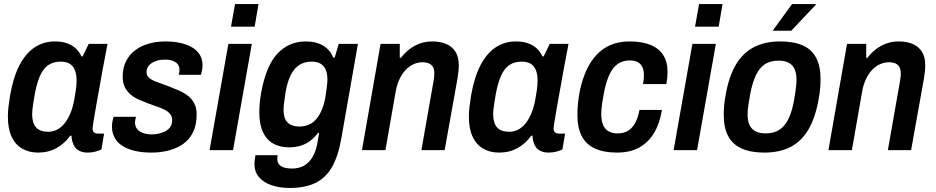

<svg xmlns="http://www.w3.org/2000/svg" viewBox="-20 -743 4629 950"><path d="M168 12Q123 12 89 -8Q55 -28 37 -67.5Q19 -107 19 -166Q19 -190 22 -215.5Q25 -241 30 -271Q45 -359 75.5 -418.5Q106 -478 150.5 -508Q195 -538 252 -538Q285 -538 310 -529.5Q335 -521 353.5 -504.5Q372 -488 383 -464H389L419 -526H512L487 -394Q481 -359 474 -320.5Q467 -282 460.5 -246Q454 -210 449 -180.5Q444 -151 441 -131.5Q438 -112 438 -108Q438 -95 445 -88.5Q452 -82 464 -82H495L482 -4Q471 2 453 7Q435 12 413 12Q386 12 366.5 0Q347 -12 340 -38Q337 -44 335.5 -53Q334 -62 334 -71L328 -72Q300 -33 260 -10.5Q220 12 168 12ZM219 -91Q242 -91 262.5 -101.5Q283 -112 299.5 -132.5Q316 -153 328.5 -183Q341 -213 348 -253Q353 -279 355 -295.5Q357 -312 358 -323.5Q359 -335 359 -344Q359 -375 350.5 -396Q342 -417 325 -427.5Q308 -438 280 -438Q244 -438 219 -421Q194 -404 178 -368Q162 -332 152 -277Q147 -250 144.5 -232Q142 -214 140.5 -201.5Q139 -189 139 -179Q139 -134 158.5 -112.5Q178 -91 219 -91Z M730 12Q680 12 643 2.5Q606 -7 582 -23.5Q558 -40 546 -64Q534 -88 534 -116Q534 -130 536.5 -142.5Q539 -155 542 -165H653Q651 -158 649.5 -150.5Q648 -143 648 -138Q648 -117 659 -104Q670 -91 689 -84.5Q708 -78 731 -78Q750 -78 768 -82.5Q786 -87 800.5 -95Q815 -103 823.5 -116.5Q832 -130 832 -149Q832 -166 822.5 -178Q813 -190 797.5 -198.5Q782 -207 761.5 -214Q741 -221 719 -229Q695 -238 671.5 -248Q648 -258 629 -273Q610 -288 598.5 -310Q587 -332 587 -363Q587 -407 603.5 -440Q620 -473 649.5 -495Q679 -517 717.5 -527.5Q756 -538 799 -538Q841 -538 875 -530Q909 -522 933 -507Q957 -492 969.5 -470.5Q982 -449 982 -421Q982 -406 979 -392.5Q976 -379 974 -373H864Q867 -383 867.5 -389Q868 -395 868 -398Q868 -414 859.5 -425Q851 -436 835 -442Q819 -448 796 -448Q774 -448 757 -443Q740 -438 728.5 -429.5Q717 -421 711 -410Q705 -399 705 -386Q705 -367 720.5 -355.5Q736 -344 760 -336Q784 -328 812 -317Q837 -307 862 -296.5Q887 -286 907.5 -271Q928 -256 940.5 -233Q953 -210 953 -176Q953 -124 934.5 -87.5Q916 -51 884.5 -29.5Q853 -8 813 2Q773 12 730 12Z M1123 -611 1143 -723H1259L1240 -611ZM1017 0 1110 -526H1226L1133 0Z M1413 187Q1363 187 1323.5 173.5Q1284 160 1261.5 133.5Q1239 107 1239 69Q1239 61 1240 51Q1241 41 1244 25H1354Q1353 31 1352.5 35Q1352 39 1352 43Q1352 60 1361.5 71Q1371 82 1387.5 86.5Q1404 91 1424 91Q1460 91 1485.5 76Q1511 61 1527.5 32Q1544 3 1551 -39Q1554 -52 1555.5 -64.5Q1557 -77 1559 -86H1554Q1537 -63 1515.5 -46.5Q1494 -30 1467.5 -22Q1441 -14 1411 -14Q1365 -14 1332 -32.5Q1299 -51 1281 -89.5Q1263 -128 1263 -187Q1263 -207 1265 -231Q1267 -255 1272 -283Q1296 -417 1352.5 -477.5Q1409 -538 1493 -538Q1544 -538 1579 -517Q1614 -496 1629 -458H1636L1656 -526H1751L1669 -59Q1653 32 1621.5 85.5Q1590 139 1539 163Q1488 187 1413 187ZM1463 -117Q1488 -117 1509 -126.5Q1530 -136 1546 -155Q1562 -174 1573.5 -202.5Q1585 -231 1591 -268Q1594 -290 1596 -304.5Q1598 -319 1599 -329.5Q1600 -340 1600 -349Q1600 -379 1591.5 -398.5Q1583 -418 1566 -428Q1549 -438 1521 -438Q1487 -438 1461.5 -422Q1436 -406 1419 -372.5Q1402 -339 1393 -287Q1390 -264 1387.5 -248Q1385 -232 1384 -221Q1383 -210 1383 -200Q1383 -172 1391.5 -153.5Q1400 -135 1418 -126Q1436 -117 1463 -117Z M1771 0 1863 -526H1958V-457H1964Q1982 -481 2006 -499.5Q2030 -518 2058.5 -528Q2087 -538 2118 -538Q2157 -538 2186.5 -526Q2216 -514 2233 -488Q2250 -462 2250 -420Q2250 -404 2248 -387Q2246 -370 2243 -351L2180 0H2065L2124 -335Q2126 -347 2127.5 -357.5Q2129 -368 2129 -378Q2129 -399 2122.5 -411Q2116 -423 2102.5 -429Q2089 -435 2071 -435Q2048 -435 2026.5 -425.5Q2005 -416 1987.5 -397.5Q1970 -379 1957 -352Q1944 -325 1938 -291L1887 0Z M2449 12Q2404 12 2370 -8Q2336 -28 2318 -67.5Q2300 -107 2300 -166Q2300 -190 2303 -215.5Q2306 -241 2311 -271Q2326 -359 2356.5 -418.5Q2387 -478 2431.5 -508Q2476 -538 2533 -538Q2566 -538 2591 -529.5Q2616 -521 2634.5 -504.5Q2653 -488 2664 -464H2670L2700 -526H2793L2768 -394Q2762 -359 2755 -320.5Q2748 -282 2741.5 -246Q2735 -210 2730 -180.5Q2725 -151 2722 -131.5Q2719 -112 2719 -108Q2719 -95 2726 -88.5Q2733 -82 2745 -82H2776L2763 -4Q2752 2 2734 7Q2716 12 2694 12Q2667 12 2647.5 0Q2628 -12 2621 -38Q2618 -44 2616.5 -53Q2615 -62 2615 -71L2609 -72Q2581 -33 2541 -10.5Q2501 12 2449 12ZM2500 -91Q2523 -91 2543.5 -101.5Q2564 -112 2580.5 -132.5Q2597 -153 2609.5 -183Q2622 -213 2629 -253Q2634 -279 2636 -295.5Q2638 -312 2639 -323.5Q2640 -335 2640 -344Q2640 -375 2631.5 -396Q2623 -417 2606 -427.5Q2589 -438 2561 -438Q2525 -438 2500 -421Q2475 -404 2459 -368Q2443 -332 2433 -277Q2428 -250 2425.5 -232Q2423 -214 2421.5 -201.5Q2420 -189 2420 -179Q2420 -134 2439.5 -112.5Q2459 -91 2500 -91Z M3033 12Q2968 12 2924 -8Q2880 -28 2858.5 -69.5Q2837 -111 2837 -174Q2837 -203 2840 -233Q2843 -263 2849 -294Q2861 -350 2881.5 -395Q2902 -440 2932 -472Q2962 -504 3002.5 -521Q3043 -538 3096 -538Q3156 -538 3198 -521Q3240 -504 3261.5 -470.5Q3283 -437 3283 -387Q3283 -374 3281.5 -358.5Q3280 -343 3277 -327H3162Q3164 -340 3165 -351Q3166 -362 3166 -371Q3166 -394 3159 -410Q3152 -426 3136.5 -435Q3121 -444 3096 -444Q3060 -444 3035 -425.5Q3010 -407 2994 -371Q2978 -335 2968 -282Q2963 -254 2960 -235.5Q2957 -217 2956 -203.5Q2955 -190 2955 -179Q2955 -148 2963.5 -126.5Q2972 -105 2990 -94Q3008 -83 3035 -83Q3066 -83 3087.5 -96Q3109 -109 3123 -135Q3137 -161 3144 -199H3255Q3245 -134 3217 -86.5Q3189 -39 3143.5 -13.5Q3098 12 3033 12Z M3419 -611 3439 -723H3555L3536 -611ZM3313 0 3406 -526H3522L3429 0Z M3761 12Q3695 12 3650 -8Q3605 -28 3583 -69.5Q3561 -111 3561 -175Q3561 -196 3563 -220.5Q3565 -245 3570 -271Q3586 -364 3621 -423Q3656 -482 3711 -510Q3766 -538 3839 -538Q3907 -538 3951.5 -518.5Q3996 -499 4018 -457.5Q4040 -416 4040 -351Q4040 -330 4038 -306Q4036 -282 4031 -255Q4015 -162 3980.5 -103Q3946 -44 3892 -16Q3838 12 3761 12ZM3769 -83Q3809 -83 3836 -100.5Q3863 -118 3881 -154.5Q3899 -191 3909 -248Q3914 -277 3916.5 -295Q3919 -313 3920 -325.5Q3921 -338 3921 -347Q3921 -380 3911.5 -401Q3902 -422 3882.5 -432.5Q3863 -443 3832 -443Q3792 -443 3765 -425.5Q3738 -408 3720.5 -371.5Q3703 -335 3692 -278Q3687 -249 3684 -230.5Q3681 -212 3680 -199.5Q3679 -187 3679 -177Q3679 -146 3688.5 -125Q3698 -104 3718 -93.5Q3738 -83 3769 -83ZM3803 -591 3899 -723H4017V-720L3895 -591Z M4079 0 4171 -526H4266V-457H4272Q4290 -481 4314 -499.5Q4338 -518 4366.5 -528Q4395 -538 4426 -538Q4465 -538 4494.5 -526Q4524 -514 4541 -488Q4558 -462 4558 -420Q4558 -404 4556 -387Q4554 -370 4551 -351L4488 0H4373L4432 -335Q4434 -347 4435.5 -357.5Q4437 -368 4437 -378Q4437 -399 4430.5 -411Q4424 -423 4410.5 -429Q4397 -435 4379 -435Q4356 -435 4334.5 -425.5Q4313 -416 4295.5 -397.5Q4278 -379 4265 -352Q4252 -325 4246 -291L4195 0Z"/></svg>

Font: Archivo SemiCondensed SemiBold
Style: Italic
Weight: 600
Width: 4
Italic angle: -10°
Designer: Hector Gatti
Foundry: Omnibus-Type
Version: Version 2.001